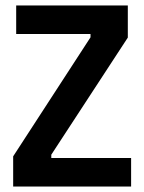

<svg xmlns="http://www.w3.org/2000/svg" viewBox="-20 -680 526 700"><path d="M28 0V-110L310 -544V-556H39V-660H446V-543L167 -116V-104H458V0Z"/></svg>

Font: Bricolage Grotesque SemiCondensed SemiBold
Style: Regular
Weight: 600
Width: 4
Designer: Mathieu Triay
Foundry: Atelier Triay
Version: Version 1.001;gftools[0.9.33.dev8+g029e19f]